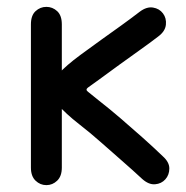

<svg xmlns="http://www.w3.org/2000/svg" viewBox="-20 -528 541 559"><path d="M160 -457Q160 -483 146.5 -495.5Q133 -508 115 -508Q97 -508 83.5 -495.5Q70 -483 70 -457Q70 -430 70 -397.5Q70 -365 70 -324Q70 -288 70 -252.5Q70 -217 70 -172Q70 -145 70 -113Q70 -81 70 -40Q70 -15 83.5 -2Q97 11 115 11Q133 11 146.5 -2Q160 -15 160 -40Q160 -67 160 -99.5Q160 -132 160 -172Q160 -202 160 -236Q160 -270 160 -324Q160 -351 160 -384Q160 -417 160 -457ZM441 -422Q461 -437 463 -456Q465 -475 454.5 -489Q444 -503 425.5 -506Q407 -509 387 -494Q361 -474 332.5 -453.5Q304 -433 274.5 -412Q245 -391 214 -368Q172 -337 151 -313.5Q130 -290 129.5 -268.5Q129 -247 149.5 -222.5Q170 -198 211 -166Q242 -142 273 -114.5Q304 -87 335 -60Q366 -33 394 -7Q413 10 431.5 8.5Q450 7 461.5 -6Q473 -19 473 -37.5Q473 -56 454 -73Q426 -100 394.5 -128Q363 -156 331 -183.5Q299 -211 267 -236Q244 -255 236 -261Q228 -267 236 -273Q244 -279 268 -296Q298 -318 327.5 -339.5Q357 -361 386 -381.5Q415 -402 441 -422Z"/></svg>

Font: Tilt Neon
Style: Regular
Weight: 400
Designer: Andy Clymer
Foundry: Andy Clymer
Version: Version 1.000